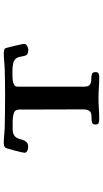

<svg xmlns="http://www.w3.org/2000/svg" viewBox="221 -772 557 1040"><g transform="rotate(-90 500.0 -251.5)"><path d="M783 -400Q783 -390 771.5 -383.5Q760 -377 752 -377Q745 -377 737.5 -378.5Q730 -380 725 -384Q719 -390 717 -401.5Q715 -413 712 -426Q709 -439 699 -448.5Q689 -458 667 -461Q652 -463 637 -463Q622 -463 607 -463Q598 -463 585 -461.5Q572 -460 561.5 -454Q551 -448 551 -435V-75Q551 -50 563 -43Q575 -36 590.5 -36Q606 -36 618 -33Q630 -30 630 -13Q630 0 622 3.5Q614 7 603 7Q575 7 546.5 5Q518 3 489 3Q461 3 433 5Q405 7 376 7Q365 7 355.5 4Q346 1 346 -13Q346 -28 356 -31.5Q366 -35 379.5 -34.5Q393 -34 405.5 -37Q418 -40 424 -54Q427 -62 427.5 -70Q428 -78 428 -85Q428 -168 427.5 -248.5Q427 -329 427 -411Q427 -415 427.5 -419Q428 -423 427 -427Q426 -440 421 -447Q416 -454 403 -457Q384 -462 364 -462Q344 -462 324 -462Q299 -462 287 -453.5Q275 -445 270.5 -432.5Q266 -420 262.5 -407.5Q259 -395 250.5 -386.5Q242 -378 222 -378Q214 -378 203.5 -383Q193 -388 193 -398Q193 -402 196.5 -417Q200 -432 205 -451Q210 -470 214.5 -485Q219 -500 221 -503V-502Q226 -507 232 -508.5Q238 -510 244 -510Q265 -510 285.5 -508Q306 -506 327 -505Q372 -504 417.5 -503.5Q463 -503 508 -503Q543 -503 578.5 -503.5Q614 -504 649 -505Q671 -506 692 -508Q713 -510 735 -510Q748 -510 758 -504Q759 -503 763 -488.5Q767 -474 771.5 -454.5Q776 -435 779.5 -419Q783 -403 783 -400Z"/></g></svg>

Font: Kaisei Tokumin ExtraBold
Style: Regular
Weight: 800
Designer: Font-Kai, 金井和夫
Foundry: KAZUO KANAI
Version: Version 5.003